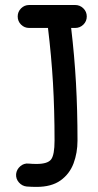

<svg xmlns="http://www.w3.org/2000/svg" viewBox="-20 -709 392 768"><path d="M50.8 -643.1Q50.8 -662.1 64.2 -675.5Q77.6 -689 96.7 -689H280.8Q299.8 -689 313.5 -675.5Q327.1 -662.1 327.1 -643.1Q327.1 -624 313.5 -610.6Q299.8 -597.2 280.8 -597.2H264.6Q277.8 -485.8 283.9 -377Q290 -268.1 290 -146.5Q290 -97.7 274.2 -55.4Q258.3 -13.2 222.2 12.7Q186 38.6 126 38.6Q106.9 38.6 86.9 37.1Q68.4 35.2 55.7 20.8Q43 6.3 44.4 -12.7Q46.4 -31.2 61 -43.9Q75.7 -56.6 94.2 -54.7Q109.9 -53.2 126 -53.2Q170.9 -53.2 184.6 -71.5Q198.2 -89.8 198.2 -146.5Q198.2 -269 191.9 -377.2Q185.5 -485.4 171.9 -597.2H96.7Q77.6 -597.2 64.2 -610.6Q50.8 -624 50.8 -643.1Z"/></svg>

Font: Mikhak-DS2-FD Medium
Style: Regular
Weight: 500
Designer: Amin Abedi
Version: Version 3.4